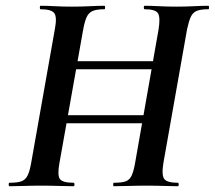

<svg xmlns="http://www.w3.org/2000/svg" viewBox="-20 -645 744 665"><path d="M13 0Q10 0 10 -6Q10 -12 13 -12Q40 -12 54 -17Q68 -22 75.5 -37Q83 -52 88 -81L170 -544Q178 -586 168 -599.5Q158 -613 120 -613Q118 -613 118 -619Q118 -625 120 -625Q143 -625 170.5 -623.5Q198 -622 229 -622Q261 -622 290.5 -623.5Q320 -625 342 -625Q344 -625 344 -619Q344 -613 342 -613Q315 -613 301 -607Q287 -601 280 -585.5Q273 -570 268 -542L186 -81Q178 -38 187.5 -25Q197 -12 235 -12Q238 -12 238 -6Q238 0 235 0Q213 0 184 -1Q155 -2 122 -2Q91 -2 63 -1Q35 0 13 0ZM164 -218 167 -246H550L547 -218ZM164 -405 167 -433H550L547 -405ZM374 0Q372 0 372 -6Q372 -12 374 -12Q402 -12 415.5 -17Q429 -22 436 -37Q443 -52 448 -81L529 -542Q536 -584 527.5 -598.5Q519 -613 481 -613Q478 -613 478 -619Q478 -625 481 -625Q503 -625 531.5 -623.5Q560 -622 591 -622Q622 -622 651 -623.5Q680 -625 702 -625Q704 -625 704 -619Q704 -613 702 -613Q676 -613 662 -607.5Q648 -602 641 -587Q634 -572 628 -544L546 -81Q539 -38 549 -25Q559 -12 596 -12Q599 -12 599 -6Q599 0 596 0Q577 0 548 -1Q519 -2 487 -2Q455 -2 426 -1Q397 0 374 0Z"/></svg>

Font: Cormorant Garamond Light
Style: Italic
Weight: 300
Italic angle: -10°
Designer: Christian Thalmann (Catharsis Fonts)
Foundry: Catharsis Fonts
Version: Version 4.001